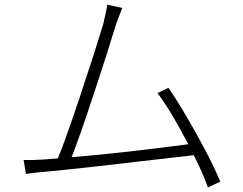

<svg xmlns="http://www.w3.org/2000/svg" viewBox="-20 -774 1040 821"><path d="M921.9 2.9 869.1 27.3Q847.7 -33.2 808.6 -110.4Q293 -49.8 168 -39.1Q137.7 -37.1 90.8 -30.3L81.1 -89.8Q118.2 -88.9 165 -91.8Q169.9 -91.8 227.5 -96.7Q261.7 -179.7 326.2 -374Q390.6 -568.4 420.9 -668.9Q436.5 -733.4 438.5 -753.9L502.9 -740.2Q502.9 -739.3 491.7 -711.4Q480.5 -683.6 472.7 -659.2Q444.3 -563.5 381.3 -373Q318.4 -182.6 286.1 -101.6Q504.9 -120.1 785.2 -157.2Q710 -301.8 653.3 -376L700.2 -398.4Q752 -324.2 822.3 -197.3Q892.6 -70.3 921.9 2.9Z"/></svg>

Font: Gen Shin Gothic Light
Style: Regular
Weight: 200
Designer: [Source Han Sans]
Ryoko NISHIZUKA  (kana & ideographs); Paul D. Hunt (Latin, Greek & Cyrillic); Wenlong ZHANG  (bopomofo
Version: Version 1.002.20150607